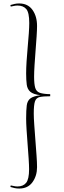

<svg xmlns="http://www.w3.org/2000/svg" viewBox="-20 -852 370 1109"><path d="M91 237Q76 237 65 234.5Q54 232 40 228L42 219Q53 221 62 223Q71 225 81 225Q114 225 131 204Q148 183 148 125Q148 103 145.5 64.5Q143 26 139.5 -18Q136 -62 133.5 -102Q131 -142 131 -167Q131 -216 134.5 -243Q138 -270 155.5 -283.5Q173 -297 214 -302Q172 -307 155 -322Q138 -337 134.5 -363Q131 -389 131 -428Q131 -457 133.5 -497.5Q136 -538 140 -580.5Q144 -623 146.5 -660Q149 -697 149 -719Q149 -780 131.5 -800Q114 -820 81 -820Q71 -820 62 -818Q53 -816 42 -814L40 -823Q54 -827 65 -829.5Q76 -832 91 -832Q141 -832 167.5 -795Q194 -758 194 -702Q194 -680 191.5 -642Q189 -604 185.5 -560Q182 -516 179.5 -475.5Q177 -435 177 -409Q177 -366 183.5 -344.5Q190 -323 210 -316Q230 -309 270 -308V-296Q230 -296 209.5 -291.5Q189 -287 182 -266.5Q175 -246 175 -196Q175 -171 178 -129.5Q181 -88 184.5 -41.5Q188 5 191 46Q194 87 194 113Q194 164 167.5 200.5Q141 237 91 237Z"/></svg>

Font: Literata 72pt ExtraLight
Style: Regular
Weight: 200
Designer: Latin by Veronika Burian and Jose Scaglione. Greek by Irene Vlachou. Cyrillic by Vera Evstafieva.
Foundry: TypeTogether
Version: Version 3.002